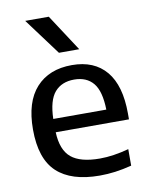

<svg xmlns="http://www.w3.org/2000/svg" viewBox="-90 -874 744 950"><g transform="rotate(-10 282.0 -399.0)"><path d="M334.5 10Q191.5 10 119.5 -57.2Q47.5 -124.5 47.5 -271.5Q47.5 -410 112.2 -481.2Q177 -552.5 292 -552.5Q404 -552.5 464 -480.8Q524 -409 524 -268.5V-239H156Q159.5 -149.5 205.5 -111.2Q251.5 -73 349.5 -73Q383 -73 419.8 -78.5Q456.5 -84 495 -94.5V-11.5Q451.5 -0.5 412.2 4.8Q373 10 334.5 10ZM290.5 -480Q228 -480 193 -439.8Q158 -399.5 155.5 -306H422Q420 -399 386.5 -439.5Q353 -480 290.5 -480ZM240 -623.5 103 -808H221.5L342 -623.5Z"/></g></svg>

Font: Encode Sans SemiExpanded SemiExpanded Medium
Style: Regular
Weight: 500
Width: 6
Designer: Multiple Designers
Foundry: Impallari Type
Version: Version 3.000; ttfautohint (v1.8.3) -l 8 -r 50 -G 200 -x 14 